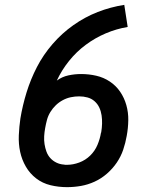

<svg xmlns="http://www.w3.org/2000/svg" viewBox="-20 -763 640 791"><path d="M256 8Q221 8 188 0Q155 -8 129 -28Q103 -48 86.5 -76.5Q70 -105 63 -137.5Q56 -170 57.5 -205.5Q59 -241 64 -275Q73 -329 89.5 -382.5Q106 -436 132 -486.5Q158 -537 196.5 -581.5Q235 -626 282.5 -659.5Q330 -693 382.5 -713.5Q435 -734 492 -743L506 -652Q459 -644 415.5 -625.5Q372 -607 333.5 -578.5Q295 -550 264.5 -512Q234 -474 214 -431Q236 -447 262 -452.5Q288 -458 314 -458Q346 -458 376.5 -451Q407 -444 432.5 -427Q458 -410 475 -385Q492 -360 500.5 -330Q509 -300 508.5 -267.5Q508 -235 502 -203Q497 -174 487.5 -146Q478 -118 461 -93Q444 -68 420.5 -47.5Q397 -27 369.5 -14.5Q342 -2 313.5 3Q285 8 256 8ZM256 -84Q281 -84 306.5 -93.5Q332 -103 351.5 -122Q371 -141 381.5 -166Q392 -191 396 -216Q397 -217 397 -217.5Q397 -218 397 -218Q400 -236 400.5 -253.5Q401 -271 398.5 -288Q396 -305 389 -320Q382 -335 369.5 -346Q357 -357 340.5 -361.5Q324 -366 306 -366Q289 -366 272 -362.5Q255 -359 239 -350.5Q223 -342 210 -329.5Q197 -317 187.5 -301.5Q178 -286 173.5 -269Q169 -252 166 -235Q163 -219 162 -202Q161 -185 163.5 -169Q166 -153 171.5 -138Q177 -123 187.5 -111.5Q198 -100 212.5 -93Q227 -86 243 -85L249 -84H256Z"/></svg>

Font: Iosevka Curly SmBdEx
Style: Italic
Weight: 600
Width: 7
Italic angle: -9°
Monospace: yes
Designer: Belleve Invis
Foundry: Belleve Invis
Version: Version 11.1.0; ttfautohint (v1.8.3)